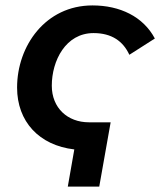

<svg xmlns="http://www.w3.org/2000/svg" viewBox="-20 -547 591 708"><path d="M230 141H346L388 -96H308C229 -96 171 -149 171 -231C171 -323 222 -425 325 -425C392 -425 434 -395 457 -345L551 -405C508 -486 422 -527 321 -527C148 -527 43 -378 43 -224C43 -99 124 -11 254 4Z"/></svg>

Font: Fixel Display 20240404 SemiBold
Style: Italic
Weight: 600
Italic angle: -10°
Designer: AlfaBravo + MacPaw
Foundry: Kyrylo Tkachov, Marchela Mozhyna, Serhii Makarenko, Maria Weinstein, Zakhar Kryvoshyya
Version: Version 1.211;Glyphs 3.2 (3225)